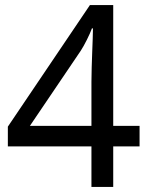

<svg xmlns="http://www.w3.org/2000/svg" viewBox="-20 -738 591 758"><path d="M341 -160H11V-238L335 -718H427V-241H531V-160H427V0H341ZM341 -241V-415Q341 -442 342 -472Q343 -502 344 -531Q345 -560 346 -585Q347 -610 347 -626H343Q336 -607 323 -581Q310 -555 299 -538L98 -241Z"/></svg>

Font: ubangla25
Style: Book
Weight: 400
Designer: Jelle Bosma - Monotype Design Team
Foundry: Monotype Imaging Inc.
Version: Version 2.003